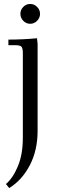

<svg xmlns="http://www.w3.org/2000/svg" viewBox="-20 -637 301 960"><path d="M9.8 283.2Q45.4 252.4 69.8 193.4Q94.2 134.3 94.2 51.8V-371.1Q94.2 -396 87.2 -403.6Q80.1 -411.1 55.2 -411.1H22V-439Q94.7 -439 165 -445.8L168 -418V16.1Q168 115.2 128.7 189.9Q89.4 264.6 25.9 303.2ZM96.4 -533Q82 -547.9 82 -567.9Q82 -587.9 96.4 -602.5Q110.8 -617.2 130.9 -617.2Q150.9 -617.2 165.5 -602.5Q180.2 -587.9 180.2 -567.9Q180.2 -547.9 165.5 -533Q150.9 -518.1 130.9 -518.1Q110.8 -518.1 96.4 -533Z"/></svg>

Font: Dihjauti
Style: Regular
Weight: 400
Designer: T. Christopher White
Version: Version 3.0.0